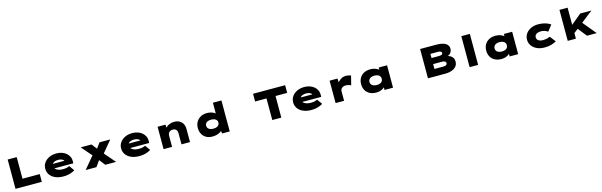

<svg xmlns="http://www.w3.org/2000/svg" viewBox="119 -2579 13884 4429"><g transform="rotate(-15 7061.0 -364.5)"><path d="M147 0V-700H363V-184H775V0Z M1292 10Q1181 10 1099 -26Q1017 -62 973 -125Q929 -188 929 -268Q929 -331 955.5 -382.5Q982 -434 1028.5 -470.5Q1075 -507 1135.5 -526.5Q1196 -546 1264 -546Q1335 -546 1394.5 -526Q1454 -506 1498.5 -469Q1543 -432 1567 -381Q1591 -330 1589 -268L1588 -224H1057L1034 -333H1427L1408 -301V-319Q1406 -340 1387 -356Q1368 -372 1337 -381.5Q1306 -391 1268 -391Q1227 -391 1191.5 -379.5Q1156 -368 1135 -344Q1114 -320 1114 -284Q1114 -248 1138.5 -219Q1163 -190 1210 -172Q1257 -154 1323 -154Q1387 -154 1425 -165.5Q1463 -177 1480 -186L1567 -63Q1526 -38 1481.5 -21.5Q1437 -5 1390 2.5Q1343 10 1292 10Z M2291 0 2137 -197 2100 -243 1847 -535H2105L2230 -373L2272 -321L2549 0ZM1822 0 2089 -319 2226 -203 2079 0ZM2286 -215 2149 -332 2296 -535H2553Z M3104 10Q2993 10 2911 -26Q2829 -62 2785 -125Q2741 -188 2741 -268Q2741 -331 2767.5 -382.5Q2794 -434 2840.5 -470.5Q2887 -507 2947.5 -526.5Q3008 -546 3076 -546Q3147 -546 3206.5 -526Q3266 -506 3310.5 -469Q3355 -432 3379 -381Q3403 -330 3401 -268L3400 -224H2869L2846 -333H3239L3220 -301V-319Q3218 -340 3199 -356Q3180 -372 3149 -381.5Q3118 -391 3080 -391Q3039 -391 3003.5 -379.5Q2968 -368 2947 -344Q2926 -320 2926 -284Q2926 -248 2950.5 -219Q2975 -190 3022 -172Q3069 -154 3135 -154Q3199 -154 3237 -165.5Q3275 -177 3292 -186L3379 -63Q3338 -38 3293.5 -21.5Q3249 -5 3202 2.5Q3155 10 3104 10Z M3683 0V-535H3871L3881 -395L3830 -381Q3842 -425 3875.5 -462.5Q3909 -500 3961.5 -523Q4014 -546 4079 -546Q4154 -546 4206.5 -516.5Q4259 -487 4286.5 -435.5Q4314 -384 4314 -319V0H4111V-274Q4111 -306 4097.5 -330.5Q4084 -355 4059.5 -368.5Q4035 -382 4002 -381Q3972 -381 3950.5 -371.5Q3929 -362 3914.5 -346Q3900 -330 3893 -311.5Q3886 -293 3886 -276V0H3785Q3737 0 3711.5 0Q3686 0 3683 0Z M4849 11Q4764 11 4702 -24Q4640 -59 4606 -122Q4572 -185 4572 -267Q4572 -349 4608.5 -411.5Q4645 -474 4710 -510Q4775 -546 4861 -546Q4910 -546 4951.5 -535.5Q4993 -525 5025 -507.5Q5057 -490 5077.5 -466.5Q5098 -443 5104 -418L5059 -404V-740H5263V0H5080L5064 -134L5105 -119Q5100 -93 5078.5 -69.5Q5057 -46 5022.5 -28Q4988 -10 4943.5 0.5Q4899 11 4849 11ZM4917 -159Q4964 -159 4996.5 -172Q5029 -185 5046.5 -209Q5064 -233 5064 -267Q5064 -301 5046.5 -324.5Q5029 -348 4996.5 -361Q4964 -374 4917 -374Q4872 -374 4839 -361.5Q4806 -349 4788.5 -325Q4771 -301 4771 -267Q4771 -233 4788.5 -209Q4806 -185 4839 -172Q4872 -159 4917 -159Z M6279 0V-516H6007V-700H6773V-516H6495V0Z M7212 10Q7101 10 7019 -26Q6937 -62 6893 -125Q6849 -188 6849 -268Q6849 -331 6875.5 -382.5Q6902 -434 6948.5 -470.5Q6995 -507 7055.5 -526.5Q7116 -546 7184 -546Q7255 -546 7314.5 -526Q7374 -506 7418.5 -469Q7463 -432 7487 -381Q7511 -330 7509 -268L7508 -224H6977L6954 -333H7347L7328 -301V-319Q7326 -340 7307 -356Q7288 -372 7257 -381.5Q7226 -391 7188 -391Q7147 -391 7111.5 -379.5Q7076 -368 7055 -344Q7034 -320 7034 -284Q7034 -248 7058.5 -219Q7083 -190 7130 -172Q7177 -154 7243 -154Q7307 -154 7345 -165.5Q7383 -177 7400 -186L7487 -63Q7446 -38 7401.5 -21.5Q7357 -5 7310 2.5Q7263 10 7212 10Z M7791 0V-535H7979L7991 -336L7930 -337Q7946 -396 7983 -443Q8020 -490 8071 -518Q8122 -546 8179 -546Q8213 -546 8245 -539.5Q8277 -533 8300 -521L8244 -301Q8226 -314 8190.5 -323.5Q8155 -333 8118 -333Q8086 -333 8062.5 -323.5Q8039 -314 8023.5 -298.5Q8008 -283 8001 -264Q7994 -245 7994 -224V0Z M8763 9Q8673 9 8607.5 -26Q8542 -61 8507 -123Q8472 -185 8472 -267Q8472 -349 8507.5 -412Q8543 -475 8608.5 -510.5Q8674 -546 8763 -546Q8814 -546 8855.5 -535Q8897 -524 8929.5 -505.5Q8962 -487 8983 -465.5Q9004 -444 9012 -424L8965 -417V-535H9163V0H8960V-147L9002 -131Q8997 -105 8976.5 -80Q8956 -55 8925 -35Q8894 -15 8852.5 -3Q8811 9 8763 9ZM8818 -156Q8865 -156 8898 -169.5Q8931 -183 8948 -208Q8965 -233 8965 -267Q8965 -302 8948 -327Q8931 -352 8898 -366Q8865 -380 8818 -380Q8772 -380 8739 -366Q8706 -352 8688.5 -327Q8671 -302 8671 -267Q8671 -233 8688.5 -208Q8706 -183 8739 -169.5Q8772 -156 8818 -156Z M9997 0V-700H10391Q10483 -700 10546.5 -679Q10610 -658 10642.5 -620Q10675 -582 10675 -531Q10675 -470 10642 -428.5Q10609 -387 10542 -371L10545 -389Q10589 -379 10627 -357Q10665 -335 10688.5 -300.5Q10712 -266 10712 -216Q10712 -152 10685 -110.5Q10658 -69 10613.5 -45Q10569 -21 10516.5 -10.5Q10464 0 10414 0ZM10197 -170H10416Q10441 -170 10460 -176Q10479 -182 10490.5 -195Q10502 -208 10502 -229Q10502 -252 10487 -264Q10472 -276 10451 -281Q10430 -286 10411 -286H10197ZM10197 -431H10375Q10404 -431 10424 -436.5Q10444 -442 10454.5 -453Q10465 -464 10465 -482Q10465 -507 10439.5 -518.5Q10414 -530 10373 -530H10197Z M10992 0V-740H11195V0Z M11751 9Q11661 9 11595.5 -26Q11530 -61 11495 -123Q11460 -185 11460 -267Q11460 -349 11495.5 -412Q11531 -475 11596.5 -510.5Q11662 -546 11751 -546Q11802 -546 11843.5 -535Q11885 -524 11917.5 -505.5Q11950 -487 11971 -465.5Q11992 -444 12000 -424L11953 -417V-535H12151V0H11948V-147L11990 -131Q11985 -105 11964.5 -80Q11944 -55 11913 -35Q11882 -15 11840.5 -3Q11799 9 11751 9ZM11806 -156Q11853 -156 11886 -169.5Q11919 -183 11936 -208Q11953 -233 11953 -267Q11953 -302 11936 -327Q11919 -352 11886 -366Q11853 -380 11806 -380Q11760 -380 11727 -366Q11694 -352 11676.5 -327Q11659 -302 11659 -267Q11659 -233 11676.5 -208Q11694 -183 11727 -169.5Q11760 -156 11806 -156Z M12786 10Q12682 10 12602.5 -26Q12523 -62 12478.5 -125Q12434 -188 12434 -268Q12434 -349 12478 -411.5Q12522 -474 12598.5 -510Q12675 -546 12771 -546Q12861 -546 12936 -525Q13011 -504 13067 -463L12956 -322Q12936 -336 12910 -348Q12884 -360 12855 -366.5Q12826 -373 12792 -373Q12744 -373 12710.5 -360Q12677 -347 12659.5 -324Q12642 -301 12642 -269Q12642 -238 12659 -214Q12676 -190 12709.5 -177Q12743 -164 12790 -164Q12833 -164 12864 -170Q12895 -176 12918 -184Q12941 -192 12958 -200L13066 -61Q13010 -29 12940.5 -9.5Q12871 10 12786 10Z M13521 -126 13434 -252 13776 -535H14044ZM13335 0V-740H13530V0ZM13795 0 13557 -299 13695 -401 14027 0Z"/></g></svg>

Font: Lexend Tera Black
Style: Regular
Weight: 900
Version: Version 1.007